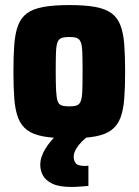

<svg xmlns="http://www.w3.org/2000/svg" viewBox="-20 -538 547 758"><path d="M254 8Q192 8 151 0.5Q110 -7 86.5 -25Q63 -43 51.5 -73Q40 -103 36.5 -148Q33 -193 33 -255Q33 -318 36.5 -363Q40 -408 51.5 -438Q63 -468 86.5 -485.5Q110 -503 151 -510.5Q192 -518 254 -518Q316 -518 356.5 -510.5Q397 -503 420.5 -485.5Q444 -468 455.5 -438Q467 -408 470.5 -363Q474 -318 474 -255Q474 -193 470.5 -148Q467 -103 455.5 -73Q444 -43 420.5 -25Q397 -7 356.5 0.5Q316 8 254 8ZM253 -118Q273 -118 283.5 -122Q294 -126 299 -139Q304 -152 305 -180Q306 -208 306 -255Q306 -303 305 -330.5Q304 -358 299 -371Q294 -384 283.5 -388Q273 -392 253 -392Q234 -392 223 -388Q212 -384 207 -371Q202 -358 201 -330.5Q200 -303 200 -255Q200 -208 201.5 -180Q203 -152 207.5 -139Q212 -126 223 -122Q234 -118 253 -118ZM261 200Q214 200 187.5 187.5Q161 175 150 155.5Q139 136 139 113Q139 82 159 49.5Q179 17 209 -10L328 0Q317 7 303.5 20.5Q290 34 280.5 50Q271 66 271 81Q271 96 279 106.5Q287 117 314 117Q316 117 320 117Q324 117 329 116V196Q315 197 298 198.5Q281 200 261 200Z"/></svg>

Font: Saira SemiCondensed ExtraBold
Style: Regular
Weight: 800
Width: 4
Designer: Hector Gatti with collaboration of the Omnibus-Type team
Foundry: Omnibus-Type
Version: Version 1.101